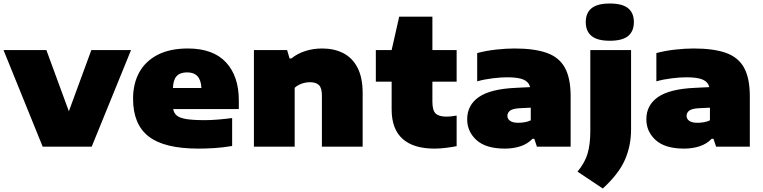

<svg xmlns="http://www.w3.org/2000/svg" viewBox="-27 -835 4342 1093"><path d="M216 0 -7 -550H237L365 -201.5L493 -550H719L495 0Z M1102.5 11Q908.5 11 819.5 -58Q730.5 -127 730.5 -273Q730.5 -359.5 766.2 -423.8Q802 -488 871.5 -523.5Q941 -559 1042.5 -559Q1186.5 -559 1259.5 -480Q1332.5 -401 1332.5 -265V-214H959Q963 -191 979.5 -177.2Q996 -163.5 1033.8 -157.2Q1071.5 -151 1139.5 -151Q1174 -151 1215.5 -154.5Q1257 -158 1294.5 -163V-4Q1241.5 5 1193.5 8Q1145.5 11 1102.5 11ZM1038.5 -423Q998 -423 978.5 -401.5Q959 -380 957.5 -334H1119.5Q1116 -423 1038.5 -423Z M1418.5 0V-550H1607.5L1621.5 -502H1631.5Q1664 -529 1709.5 -544Q1755 -559 1807.5 -559Q1874.5 -559 1926.5 -532.8Q1978.5 -506.5 2008 -450.2Q2037.5 -394 2037.5 -304V0H1805.5V-291Q1805.5 -334.5 1788.5 -350.8Q1771.5 -367 1738.5 -367Q1712.5 -367 1689 -358.2Q1665.5 -349.5 1650.5 -335V0Z M2446.5 11Q2326.5 11 2264.5 -44.8Q2202.5 -100.5 2202.5 -212V-370H2112.5V-550H2202.5L2245.5 -740H2434.5V-550H2572.5V-370H2434.5V-256Q2434.5 -206.5 2453 -188.8Q2471.5 -171 2515.5 -171Q2538 -171 2572.5 -177V-3Q2548 2 2513 6.5Q2478 11 2446.5 11Z M2847.5 11Q2739.5 11 2686 -37.2Q2632.5 -85.5 2632.5 -156Q2632.5 -236.5 2698.8 -282.5Q2765 -328.5 2909.5 -335L2991 -339Q2983 -369 2953 -382Q2923 -395 2859.5 -395Q2824.5 -395 2777.2 -389.2Q2730 -383.5 2689.5 -372V-533Q2740.5 -546.5 2797.8 -552.8Q2855 -559 2901.5 -559Q3015.5 -559 3086 -533.8Q3156.5 -508.5 3189 -449Q3221.5 -389.5 3221.5 -287V0H3029.5L3014.5 -45H3004.5Q2975.5 -15 2934.8 -2Q2894 11 2847.5 11ZM2861.5 -175Q2861.5 -158 2876.8 -147Q2892 -136 2923.5 -136Q2940 -136 2959 -139Q2978 -142 2994.5 -150V-222L2932.5 -219Q2893 -217 2877.2 -205.5Q2861.5 -194 2861.5 -175Z M3404.5 238 3260.5 142Q3302 92.5 3317.8 39.8Q3333.5 -13 3333.5 -90V-550H3565.5V-98Q3565.5 -4.5 3530 75.8Q3494.5 156 3404.5 238ZM3444.5 -603Q3373.5 -603 3340.5 -630.2Q3307.5 -657.5 3307.5 -709Q3307.5 -761 3340.5 -788Q3373.5 -815 3444.5 -815Q3516 -815 3548.8 -788Q3581.5 -761 3581.5 -709Q3581.5 -657.5 3548.8 -630.2Q3516 -603 3444.5 -603Z M3867.5 11Q3759.5 11 3706 -37.2Q3652.5 -85.5 3652.5 -156Q3652.5 -236.5 3718.8 -282.5Q3785 -328.5 3929.5 -335L4011 -339Q4003 -369 3973 -382Q3943 -395 3879.5 -395Q3844.5 -395 3797.2 -389.2Q3750 -383.5 3709.5 -372V-533Q3760.5 -546.5 3817.8 -552.8Q3875 -559 3921.5 -559Q4035.5 -559 4106 -533.8Q4176.5 -508.5 4209 -449Q4241.5 -389.5 4241.5 -287V0H4049.5L4034.5 -45H4024.5Q3995.5 -15 3954.8 -2Q3914 11 3867.5 11ZM3881.5 -175Q3881.5 -158 3896.8 -147Q3912 -136 3943.5 -136Q3960 -136 3979 -139Q3998 -142 4014.5 -150V-222L3952.5 -219Q3913 -217 3897.2 -205.5Q3881.5 -194 3881.5 -175Z"/></svg>

Font: Encode Sans Expanded Expanded Black
Style: Regular
Weight: 900
Width: 7
Designer: Multiple Designers
Foundry: Impallari Type
Version: Version 3.000; ttfautohint (v1.8.3) -l 8 -r 50 -G 200 -x 14 